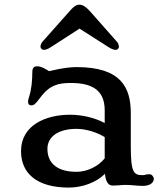

<svg xmlns="http://www.w3.org/2000/svg" viewBox="-20 -807 700 838"><path d="M71.8 -147C71.8 -50.3 141.1 11.7 280.3 11.7C339.4 11.7 400.4 -10.7 438 -48.3C441.9 -9.8 455.1 2.9 471.7 2.9C494.6 2.9 510.7 0 527.3 0C556.2 0 579.6 4.4 602.5 4.4C640.6 4.4 651.4 -14.2 651.4 -26.4C651.4 -34.2 643.6 -46.4 632.8 -46.4C613.3 -46.4 613.3 -42.5 605 -42.5C563 -42.5 550.8 -51.3 550.8 -172.9V-314C550.8 -424.3 508.8 -514.2 314 -514.2C263.2 -514.2 195.8 -496.6 195.8 -496.6C192.4 -496.6 188.5 -499.5 184.6 -502.4C158.7 -517.6 148.9 -517.6 139.6 -517.6C132.3 -517.6 121.1 -513.7 121.1 -493.2C121.1 -456.5 117.2 -416.5 107.9 -387.7C104.5 -377.4 102.5 -369.6 102.5 -361.8C102.5 -354 106.4 -347.2 116.7 -347.2C126.5 -347.2 132.8 -350.1 153.8 -378.4C196.3 -437 235.8 -444.8 289.1 -444.8C372.6 -444.8 437 -420.4 437 -325.7V-270C390.6 -294.4 336.4 -306.2 285.2 -306.2C182.6 -306.2 71.8 -262.7 71.8 -147ZM187 -157.7C187 -208.5 231.9 -244.6 314 -244.6C356.9 -244.6 405.3 -228.5 437 -208.5V-115.7C406.2 -78.1 357.4 -57.1 314.5 -57.1C234.4 -57.1 187 -90.8 187 -157.7ZM172.9 -589.4C177.7 -589.4 189.5 -592.8 200.2 -600.1L327.1 -682.1L455.6 -600.1C466.3 -593.3 479 -588.9 483.9 -589.4C495.6 -589.4 499 -597.7 499 -604C498.5 -608.4 496.6 -618.7 490.2 -625L382.3 -747.1C356.4 -777.8 340.8 -786.6 327.1 -786.6C312 -786.6 301.8 -779.8 273.9 -747.1L165.5 -625C159.7 -618.2 156.7 -608.9 156.7 -604C156.7 -597.7 161.1 -589.4 172.9 -589.4Z"/></svg>

Font: Stoke
Style: Regular
Weight: 400
Designer: Nicole Fally
Foundry: Nicole Fally
Version: Version 1.002